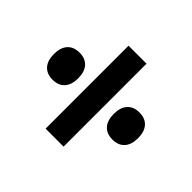

<svg xmlns="http://www.w3.org/2000/svg" viewBox="-141 -842 982 982"><g transform="rotate(-45 350.0 -350.5)"><path d="M50 -285V-415H650V-285ZM350 -479Q303 -479 277.5 -502Q252 -525 252 -567Q252 -609 277.5 -632Q303 -655 350 -655Q397 -655 422.5 -632Q448 -609 448 -567Q448 -525 422.5 -502Q397 -479 350 -479ZM350 -46Q303 -46 277.5 -69Q252 -92 252 -134Q252 -176 277.5 -199Q303 -222 350 -222Q397 -222 422.5 -199Q448 -176 448 -134Q448 -92 422.5 -69Q397 -46 350 -46Z"/></g></svg>

Font: Martian Mono SemiExpanded SemiBold
Style: Regular
Weight: 600
Monospace: yes
Version: Version 0.930